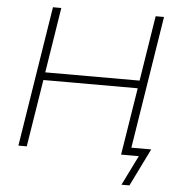

<svg xmlns="http://www.w3.org/2000/svg" viewBox="-57 -758 876 961"><g transform="rotate(5 380.5 -277.5)"><path d="M589 150 663 0H575L581 -39H722L629 150ZM58 0 170 -705H212L160 -377H634L686 -705H728L616 0H574L628 -338H154L100 0Z"/></g></svg>

Font: Nunito Sans 12pt ExtraLight
Style: Italic
Weight: 200
Italic angle: -9°
Designer: Vernon Adams
Foundry: Vernon Adams
Version: Version 3.101;gftools[0.9.27]